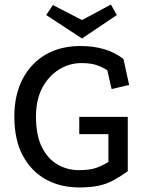

<svg xmlns="http://www.w3.org/2000/svg" viewBox="-20 -807 641 843"><path d="M541 -55Q507 -31 477.5 -15Q448 1 412.5 8.5Q377 16 327 16Q246 16 182 -19Q118 -54 80.5 -123Q43 -192 43 -295Q43 -390 79 -459.5Q115 -529 180 -567Q245 -605 334 -605Q390 -605 437.5 -591Q485 -577 522 -548L547 -434L470 -416L451 -499Q428 -513 403 -521.5Q378 -530 336 -530Q285 -530 239.5 -502Q194 -474 166 -422Q138 -370 138 -295Q138 -213 164 -161Q190 -109 233 -84.5Q276 -60 326 -60Q372 -60 399.5 -69Q427 -78 456 -96V-218H328V-294H541ZM340 -638 183 -741 212 -785 340 -719 467 -787 493 -741Z"/></svg>

Font: Podkova Medium
Style: Regular
Weight: 500
Designer: Ilya Yudin
Foundry: Cyreal (www.cyreal.org)
Version: Version 2.103